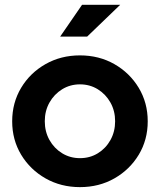

<svg xmlns="http://www.w3.org/2000/svg" viewBox="-20 -758 656 788"><path d="M308.2 10Q230 10 166.8 -25.9Q103.7 -61.8 66.8 -123Q30 -184.2 30 -260Q30 -336.2 66.7 -397.5Q103.4 -458.8 166.7 -494.8Q230 -530.7 308.1 -530.7Q386.5 -530.7 449.5 -494.8Q512.5 -458.8 549.4 -397.5Q586.3 -336.2 586.3 -260Q586.3 -184.2 549.5 -123Q512.6 -61.8 449.6 -25.9Q386.6 10 308.2 10ZM308.2 -108.9Q349.1 -108.9 381.8 -129.1Q414.5 -149.3 433.5 -183.6Q452.5 -217.9 452.5 -260.4Q452.5 -302.9 433.3 -337.1Q414.1 -371.3 381.4 -391.6Q348.6 -411.8 308.2 -411.8Q267.9 -411.8 235.1 -391.6Q202.2 -371.3 183 -337.1Q163.8 -302.9 163.8 -260.4Q163.8 -217.9 182.9 -183.6Q202.1 -149.3 234.9 -129.1Q267.8 -108.9 308.2 -108.9ZM227 -607.9 316.7 -738.2H473.2L337.8 -607.9Z"/></svg>

Font: Red Hat Display
Style: Regular
Weight: 300
Designer: Pentagram, MCKL
Foundry: Pentagram, MCKL
Version: Version 1.023